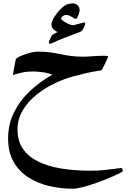

<svg xmlns="http://www.w3.org/2000/svg" viewBox="-20 -628 789 1155"><path d="M719.2 400.9Q719.2 404.3 695.8 416Q672.4 427.7 635.7 442.9Q599.1 458 557.4 472.9Q515.6 487.8 478.3 497.6Q440.9 507.3 417 507.3Q345.7 507.3 276.6 491.2Q207.5 475.1 151.6 439.7Q95.7 404.3 62.3 346.4Q28.8 288.6 28.8 205.1Q28.8 117.7 65.7 45.4Q102.5 -26.9 163.3 -83.3Q224.1 -139.6 295.4 -178.7Q266.1 -189.9 232.4 -194.1Q198.7 -198.2 178.2 -198.2Q142.6 -198.2 111.3 -191.2Q80.1 -184.1 58.1 -176.8Q58.1 -179.7 60.3 -192.4Q62.5 -205.1 65.4 -221.4Q68.4 -237.8 71 -251.7Q73.7 -265.6 74.7 -270Q76.2 -277.3 99.1 -288.6Q122.1 -299.8 153.6 -308.6Q185.1 -317.4 212.4 -317.4Q252.9 -317.4 284.4 -312.7Q315.9 -308.1 344.7 -302Q373.5 -295.9 405.3 -291.5Q437 -287.1 478 -287.1Q503.4 -287.1 537.8 -289.8Q572.3 -292.5 608.9 -292.5Q617.7 -292.5 624 -291.3Q630.4 -290 630.4 -287.6Q630.4 -285.6 624.8 -272.9Q619.1 -260.3 611.6 -244.4Q604 -228.5 597.7 -216.8Q591.3 -205.1 589.8 -205.1Q533.2 -196.3 495.8 -187.5Q458.5 -178.7 425.8 -169.9Q366.2 -154.3 306.2 -125.2Q246.1 -96.2 196 -55.2Q146 -14.2 115.7 37.8Q85.4 89.8 85.4 151.4Q85.4 220.7 118.4 268.1Q151.4 315.4 210.7 344.2Q270 373 350.3 386Q430.7 398.9 524.9 398.9Q567.9 398.9 606.7 395Q645.5 391.1 673.1 387Q700.7 382.8 711.4 382.8Q713.9 382.8 716.6 390.6Q719.2 398.4 719.2 400.9ZM492.2 -485.4Q492.2 -480.5 487.8 -469.7Q483.4 -459 476.8 -449Q470.2 -439 463.9 -437Q458.5 -435.1 440.9 -428.2Q423.3 -421.4 401.6 -413.1Q379.9 -404.8 361.8 -397.9Q329.1 -385.7 307.9 -375.2Q286.6 -364.7 281.2 -364.7Q273.9 -364.7 273.9 -372.6Q273.9 -378.9 281.5 -395Q289.1 -411.1 292 -415Q296.4 -419.4 308.8 -426.5Q321.3 -433.6 326.7 -435.5Q316.4 -438.5 303 -450Q289.6 -461.4 289.6 -480Q289.6 -494.1 298.6 -511.5Q307.6 -528.8 320.1 -545.2Q332.5 -561.5 343.3 -572.3Q369.1 -598.1 387.2 -603Q405.3 -607.9 418.9 -607.9Q433.6 -607.9 446.3 -596.4Q459 -585 459 -567.4Q459 -558.1 454.8 -545.7Q450.7 -533.2 445.3 -523.7Q439.9 -514.2 436.5 -514.2Q432.6 -514.2 422.9 -520.3Q413.1 -526.4 401.1 -532.2Q389.2 -538.1 379.4 -538.1Q366.7 -538.1 356.9 -530.3Q347.2 -522.5 347.2 -514.6Q347.2 -511.7 359.9 -502.4Q372.6 -493.2 389.9 -484.9Q407.2 -476.6 420.9 -476.1Q437.5 -480 459.7 -486.3Q481.9 -492.7 485.8 -493.2Q492.2 -493.7 492.2 -485.4Z"/></svg>

Font: Scheherazade New SemiBold
Style: Regular
Weight: 600
Designer: SIL International
Foundry: SIL International
Version: Version 4.000